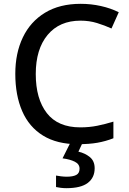

<svg xmlns="http://www.w3.org/2000/svg" viewBox="-20 -744 673 1004"><path d="M401 -636Q291 -636 229 -561.5Q167 -487 167 -357Q167 -227 225 -152.5Q283 -78 400 -78Q447 -78 489 -86.5Q531 -95 573 -108V-21Q532 -5 489 2.5Q446 10 387 10Q278 10 205 -35Q132 -80 96 -163Q60 -246 60 -358Q60 -466 99.5 -548.5Q139 -631 215.5 -677.5Q292 -724 402 -724Q456 -724 507.5 -712.5Q559 -701 601 -680L563 -595Q528 -611 487.5 -623.5Q447 -636 401 -636ZM475 136Q475 185 439 212.5Q403 240 327 240Q311 240 296.5 238Q282 236 273 234V174Q283 176 299 178Q315 180 329 180Q361 180 378.5 171Q396 162 396 138Q396 114 371 101.5Q346 89 307 84L349 0H413L390 49Q425 57 450 77.5Q475 98 475 136Z"/></svg>

Font: Noto Sans New Tai Lue Medium
Style: Regular
Weight: 500
Version: Version 2.003